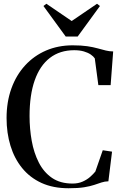

<svg xmlns="http://www.w3.org/2000/svg" viewBox="-20 -993 660 1023"><path d="M345.5 10Q263 10 201.2 -18.2Q139.5 -46.5 98 -97.5Q56.5 -148.5 35.8 -216.5Q15 -284.5 15 -364Q15 -450.5 40.8 -521.8Q66.5 -593 113.8 -644.5Q161 -696 225.5 -723.8Q290 -751.5 367.5 -751.5Q412.5 -751.5 444.8 -746.8Q477 -742 500.8 -735.2Q524.5 -728.5 544 -723.8Q563.5 -719 583 -719L569.5 -539.5H504L485 -682Q478 -692.5 463.5 -702.5Q449 -712.5 426.8 -719Q404.5 -725.5 375.5 -725.5Q299 -725.5 245.8 -684.5Q192.5 -643.5 165 -565.2Q137.5 -487 137.5 -374.5Q137.5 -307 149 -242.8Q160.5 -178.5 186.8 -127Q213 -75.5 257 -45.2Q301 -15 366.5 -15Q397 -15 420.5 -25.5Q444 -36 460.8 -51Q477.5 -66 488 -79L527.5 -192.5L577 -185L557.5 -27Q538 -26.5 520.8 -20.8Q503.5 -15 482 -7.8Q460.5 -0.5 428 4.8Q395.5 10 345.5 10ZM330 -798.5 211.5 -961 227 -973 362 -881 497 -973 512.5 -961 394 -798.5Z"/></svg>

Font: Merriweather 144pt
Style: Regular
Weight: 400
Version: Version 2.100